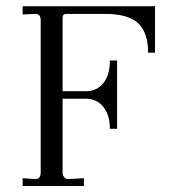

<svg xmlns="http://www.w3.org/2000/svg" viewBox="-20 -618 569 638"><path d="M55.2 -25.9 97.2 -22.9Q115.2 -22.9 115.2 -44.9V-550.8Q115.2 -571.8 98.1 -571.8H96.2L55.2 -569.8V-597.2H480Q493.2 -597.2 495.1 -598.1V-442.9H472.2Q472.2 -510.7 438 -542Q403.8 -571.8 330.1 -571.8H200.2Q188 -571.8 188 -559.1V-314.9H266.1Q302.2 -314.9 324.2 -342.8Q345.2 -369.6 345.2 -417H369.1V-189.9H345.2Q345.2 -235.4 323.2 -263.2Q300.8 -290 266.1 -290H188V-43.9Q188 -34.7 193.8 -28.8Q198.2 -22.9 207 -22.9L258.8 -25.9V0H55.2Z"/></svg>

Font: Unna Light
Style: Regular
Weight: 300
Designer: Jorge de Buen Unna
Foundry: Omnibus-Type
Version: Version 2.007;PS 002.007;hotconv 1.0.88;makeotf.lib2.5.64775